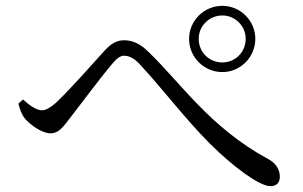

<svg xmlns="http://www.w3.org/2000/svg" viewBox="-20 -705 1040 658"><path d="M742 -458C804 -458 855 -509 855 -572C855 -634 804 -685 742 -685C679 -685 628 -634 628 -572C628 -509 679 -458 742 -458ZM742 -652C786 -652 822 -616 822 -572C822 -526 786 -491 742 -491C697 -491 661 -526 661 -572C661 -616 697 -652 742 -652ZM66 -298C87 -274 126 -248 153 -248C181 -248 196 -269 221 -302C259 -351 330 -446 366 -488C381 -506 393 -514 405 -514C420 -514 436 -508 455 -489C534 -405 614 -298 699 -213C784 -129 870 -67 907 -67C929 -67 939 -80 939 -100C939 -123 926 -146 899 -160C699 -268 597 -424 489 -527C458 -558 431 -567 405 -567C379 -567 359 -554 338 -531C300 -489 218 -396 172 -353C154 -337 137 -327 124 -327C106 -327 83 -342 59 -364L43 -350C48 -330 55 -311 66 -298Z"/></svg>

Font: Source Han Serif K
Style: Regular
Weight: 400
Designer: Ryoko NISHIZUKA 西塚涼子 (kana & ideographs); Frank Grießhammer (Latin, Greek & Cyrillic); Wenlong ZHANG 张文龙 (bopomofo); San
Foundry: Adobe Systems Incorporated
Version: Version 1.001;PS 1.001;hotconv 16.6.54;makeotf.lib2.5.65590